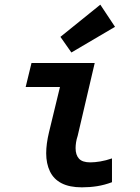

<svg xmlns="http://www.w3.org/2000/svg" viewBox="-20 -794 600 823"><path d="M331 9Q278 9 244 -8.5Q210 -26 194 -59.5Q178 -93 178 -137Q178 -157 181 -179.5Q184 -202 190 -227L237 -421H90L115 -524H386L313 -212Q308 -197 306 -183.5Q304 -170 304 -159Q304 -130 318.5 -114Q333 -98 367 -98Q386 -98 410 -102Q434 -106 460 -115V-13Q428 -1 396.5 4Q365 9 331 9ZM286 -569 239 -636 410 -774 473 -679Z"/></svg>

Font: Ubuntu Sans Mono SemiBold
Style: Italic
Weight: 600
Italic angle: -13.5°
Monospace: yes
Designer: Dalton Maag Ltd
Foundry: Dalton Maag Ltd
Version: Version 1.006